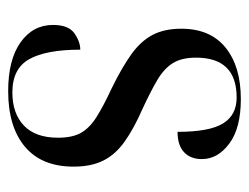

<svg xmlns="http://www.w3.org/2000/svg" viewBox="-88 -496 595 458"><g transform="rotate(90 209.0 -267.5)"><path d="M198 10Q123 10 81.5 -19.5Q40 -49 40 -97Q40 -134 60 -148Q80 -162 99 -162Q99 -81 121.5 -40.5Q144 0 201 0Q251 0 280 -27.5Q309 -55 309 -109Q309 -143 297.5 -163.5Q286 -184 260 -200.5Q234 -217 191 -237Q140 -262 109 -284.5Q78 -307 63.5 -335Q49 -363 49 -403Q49 -472 94 -508.5Q139 -545 217 -545Q286 -545 323 -517.5Q360 -490 360 -452Q360 -425 343.5 -409.5Q327 -394 295 -394Q295 -470 275 -502.5Q255 -535 213 -535Q118 -535 118 -438Q118 -404 131 -383Q144 -362 171 -346Q198 -330 239 -311Q287 -290 318 -268Q349 -246 363.5 -217Q378 -188 378 -146Q378 -70 330.5 -30Q283 10 198 10Z"/></g></svg>

Font: Noto Serif Display SemiCondensed
Style: Regular
Weight: 400
Width: 4
Designer: Monotype Design Team
Foundry: Monotype Imaging Inc.
Version: Version 2.009